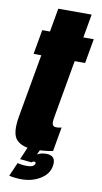

<svg xmlns="http://www.w3.org/2000/svg" viewBox="-98 -767 523 980"><g transform="rotate(10 163.5 -277.0)"><path d="M125.5 7Q62.5 7 33 -24Q3.5 -55 19.5 -146L77.5 -473H37.5L60 -600H100L121.5 -722H294.5L273 -600H327L304.5 -473H250.5L198 -175Q192 -142 197.5 -133Q203 -124 216 -124Q234 -124 243.5 -128L221.5 -2Q173.5 7 125.5 7ZM88 168Q74 168 55.8 166.2Q37.5 164.5 23 161L54 90Q61 92 73.8 94Q86.5 96 99 96Q124 96 133.2 90.5Q142.5 85 144 77Q145.5 68 137 68Q129 68 123 74L63 68L92 0H157L143.5 29.5Q152 24.5 163.2 21.2Q174.5 18 190 18Q243.5 18 234 74Q226.5 116.5 184.2 142.2Q142 168 88 168Z"/></g></svg>

Font: Anybody UltraCondensed Black
Style: Italic
Weight: 900
Width: 1
Italic angle: -10°
Designer: Tyler Finck
Foundry: Etcetera Type Company
Version: Version 1.010; ttfautohint (v1.8.3) -l 8 -r 50 -G 200 -x 14 